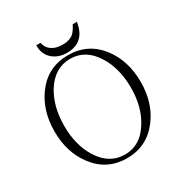

<svg xmlns="http://www.w3.org/2000/svg" viewBox="-195 -991 1098 1153"><g transform="rotate(-30 354.0 -414.0)"><path d="M354.5 -697.3Q214.8 -697.3 131.8 -586.9Q55.7 -485.4 55.7 -339.8Q55.7 -195.3 131.8 -94.7Q214.8 16.6 354.5 16.6Q493.2 16.6 577.1 -94.7Q653.3 -195.3 653.3 -339.8Q653.3 -485.4 577.1 -586.9Q493.2 -697.3 354.5 -697.3ZM354.5 -671.9Q460.9 -671.9 525.4 -568.4Q585 -474.6 585 -338.9Q585 -206.1 525.4 -112.3Q460.9 -8.8 354.5 -8.8Q247.1 -8.8 181.6 -112.3Q123 -206.1 123 -338.9Q123 -474.6 181.6 -568.4Q247.1 -671.9 354.5 -671.9ZM472.7 -843.8 469.7 -838.9Q451.2 -803.7 434.6 -790Q408.2 -767.6 360.4 -767.6Q312.5 -767.6 284.2 -788.1Q255.9 -807.6 249 -843.8H219.7V-838.9Q219.7 -779.3 261.7 -744.1Q300.8 -711.9 358.4 -711.9Q436.5 -711.9 473.6 -765.6Q493.2 -793.9 501 -840.8L502 -843.8Z"/></g></svg>

Font: Batang
Style: Regular
Weight: 400
Version: Version 2.21